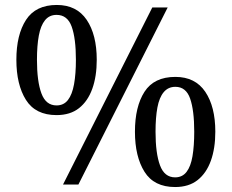

<svg xmlns="http://www.w3.org/2000/svg" viewBox="-20 -744 935 774"><path d="M234 0 594 -714H656L296 0ZM208 -280Q123 -280 84.5 -341.5Q46 -403 46 -503Q46 -604 85 -664Q124 -724 209 -724Q289 -724 329.5 -664Q370 -604 370 -503Q370 -436 352 -386Q334 -336 298.5 -308Q263 -280 208 -280ZM208 -319Q237 -319 254 -341Q271 -363 278.5 -404.5Q286 -446 286 -503Q286 -589 269 -636.5Q252 -684 208 -684Q179 -684 161.5 -662.5Q144 -641 136.5 -600.5Q129 -560 129 -503Q129 -416 147 -367.5Q165 -319 208 -319ZM686 10Q601 10 562.5 -51.5Q524 -113 524 -213Q524 -314 562.5 -374Q601 -434 687 -434Q767 -434 807.5 -374Q848 -314 848 -213Q848 -146 830 -96Q812 -46 776.5 -18Q741 10 686 10ZM686 -29Q715 -29 732 -51Q749 -73 756 -114.5Q763 -156 763 -213Q763 -299 746.5 -346.5Q730 -394 687 -394Q658 -394 640 -372.5Q622 -351 614.5 -310.5Q607 -270 607 -213Q607 -126 625 -77.5Q643 -29 686 -29Z"/></svg>

Font: Noto Serif Gujarati
Style: Regular
Weight: 400
Designer: Universal Thirst, Indian Type Foundry and the Monotype Design Team
Foundry: Monotype Imaging Inc.
Version: Version 2.102